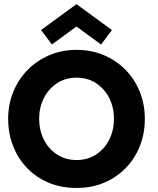

<svg xmlns="http://www.w3.org/2000/svg" viewBox="-20 -919 782 951"><path d="M173.9 -330.5Q173.9 -273.6 197.4 -227.2Q220.9 -180.9 262.6 -153.7Q304.3 -126.4 359.1 -126.4Q414.4 -126.4 456 -153.7Q497.6 -180.9 521 -227.2Q544.4 -273.6 544.4 -330.5Q544.4 -387.4 521 -433.5Q497.6 -479.6 456 -506.9Q414.4 -534.3 359.1 -534.3Q304.3 -534.3 262.6 -506.9Q220.9 -479.6 197.4 -433.5Q173.9 -387.4 173.9 -330.5ZM20.4 -330.5Q20.4 -402.5 46 -464.8Q71.6 -527 117.6 -573.5Q163.5 -620 225.3 -646Q287.1 -672 359.1 -672Q432.2 -672 493.9 -646Q555.6 -620 601.3 -573.5Q647.1 -527 672.2 -464.8Q697.4 -402.5 697.4 -330.5Q697.4 -258 672.8 -195.8Q648.1 -133.5 602.8 -86.8Q557.4 -40 495.5 -14Q433.6 12 359.1 12Q283.2 12 221 -14Q158.9 -40 114 -86.8Q69.1 -133.5 44.8 -195.8Q20.4 -258 20.4 -330.5ZM237.1 -698.8 183.4 -770.2 358.9 -898.6 534.3 -770.1 480.6 -698.5 358.9 -787.7Z"/></svg>

Font: League Spartan Extralight
Style: Regular
Weight: 200
Foundry: The League of Moveable Type
Version: Version 2.300; ttfautohint (v1.8.3)